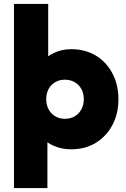

<svg xmlns="http://www.w3.org/2000/svg" viewBox="-20 -749 643 976"><path d="M342 10Q295 10 255 -7Q215 -24 189 -53.5Q163 -83 157 -122V-360Q163 -399 189.5 -430.5Q216 -462 255.5 -480.5Q295 -499 342 -499Q413 -499 467 -466.5Q521 -434 551.5 -376Q582 -318 582 -244Q582 -171 551.5 -113.5Q521 -56 467 -23Q413 10 342 10ZM51 207V-729H225V-366L196 -248L221 -129V207ZM310 -145Q338 -145 359.5 -157.5Q381 -170 393.5 -193Q406 -216 406 -245Q406 -274 394 -296Q382 -318 360 -331Q338 -344 310 -344Q283 -344 261 -331.5Q239 -319 227 -296.5Q215 -274 215 -245Q215 -216 227 -193.5Q239 -171 260.5 -158Q282 -145 310 -145Z"/></svg>

Font: Outfit ExtraBold
Style: Regular
Weight: 800
Designer: Rodrigo Fuenzalida
Foundry: fragTYPE
Version: Version 1.100;gftools[0.9.27]